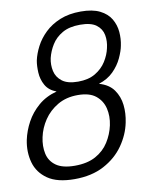

<svg xmlns="http://www.w3.org/2000/svg" viewBox="-94 -734 623 803"><g transform="rotate(-10 217.5 -333.0)"><path d="M88 -506Q94 -534 109.5 -564Q125 -594 151.5 -619.5Q178 -645 216 -660.5Q254 -676 304 -676Q354 -676 385 -660.5Q416 -645 431 -619.5Q446 -594 448.5 -564Q451 -534 445 -506Q441 -484 427.5 -455Q414 -426 389.5 -401.5Q365 -377 327 -365Q369 -353 389 -324.5Q409 -296 413 -260Q417 -224 409 -186Q399 -136 367.5 -91Q336 -46 283.5 -18Q231 10 158 10Q85 10 44.5 -18Q4 -46 -8.5 -91Q-21 -136 -11 -186Q-3 -224 16.5 -260Q36 -296 68.5 -324Q101 -352 147 -364Q115 -376 101 -401Q87 -426 85.5 -455Q84 -484 88 -506ZM56 -186Q48 -149 55 -116.5Q62 -84 89.5 -64.5Q117 -45 169 -45Q222 -45 257.5 -64.5Q293 -84 313.5 -116.5Q334 -149 342 -186Q350 -224 342 -257.5Q334 -291 307.5 -312.5Q281 -334 231 -334Q182 -334 145.5 -312.5Q109 -291 86.5 -257.5Q64 -224 56 -186ZM147 -506Q141 -478 147 -451Q153 -424 176 -406.5Q199 -389 243 -389Q287 -389 316.5 -406.5Q346 -424 363 -451Q380 -478 386 -506Q393 -535 388 -561.5Q383 -588 360.5 -605Q338 -622 292 -622Q246 -622 216.5 -605Q187 -588 170.5 -561.5Q154 -535 147 -506Z"/></g></svg>

Font: Epunda Slab Light
Style: Italic
Weight: 300
Italic angle: -12°
Designer: Simon Atzbach
Foundry: typofactur
Version: Version 1.102